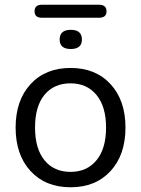

<svg xmlns="http://www.w3.org/2000/svg" viewBox="-20 -782 596 811"><path d="M398 -707H157Q126 -707 126 -734Q126 -762 157 -762H398Q430 -762 430 -734Q430 -707 398 -707ZM232 -615Q232 -656 279 -656Q326 -656 326 -615Q326 -575 279 -575Q232 -575 232 -615ZM447 -59.5Q384 9 278 9Q172 9 109 -59.5Q46 -128 46 -243Q46 -358 109 -426.5Q172 -495 278 -495Q384 -495 447 -426.5Q510 -358 510 -243Q510 -128 447 -59.5ZM278 -56Q347 -56 387.5 -105Q428 -154 428 -243Q428 -332 387.5 -381Q347 -430 278 -430Q208 -430 168 -381.5Q128 -333 128 -243Q128 -154 168 -105Q208 -56 278 -56Z"/></svg>

Font: Nunito
Style: Regular
Weight: 400
Designer: Vernon Adams
Foundry: Vernon Adams
Version: Version 3.602